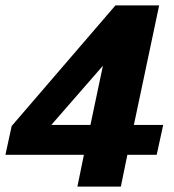

<svg xmlns="http://www.w3.org/2000/svg" viewBox="-62 -620 642 707"><path d="M363 -600H524L431 -160H539L515 -50H407L383 67H223L247 -50H-42L-19 -156ZM271 -160 317 -378 127 -160Z"/></svg>

Font: Epunda Sans ExtraBold
Style: Italic
Weight: 800
Italic angle: -12.0243°
Designer: Simon Atzbach
Foundry: typofactur
Version: Version 2.204; ttfautohint (v1.8.4.7-5d5b)